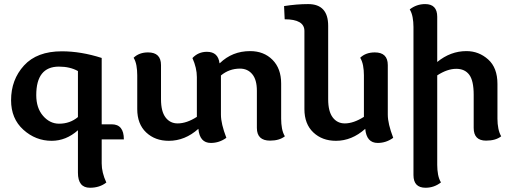

<svg xmlns="http://www.w3.org/2000/svg" viewBox="-20 -676 2486 931"><path d="M266.6 -76.2Q319.3 -76.2 357.9 -108.4V-331.5Q319.3 -353 265.6 -353Q155.8 -353 155.8 -214.8Q155.8 -152.3 188.7 -114.3Q221.7 -76.2 266.6 -76.2ZM357.9 -44.4Q300.3 6.8 230.5 6.8Q152.8 6.8 93.3 -46.9Q33.7 -100.6 33.7 -189.9Q33.7 -289.6 96.4 -358.4Q159.2 -427.2 279.8 -427.2Q372.6 -427.2 473.1 -395V-73.2H522Q580.6 -73.2 580.6 0H473.1V116.7Q473.1 160.6 495.6 209Q463.4 234.4 416 234.4Q357.9 234.4 357.9 161.1Z M934.6 -109.4V-302.2Q934.6 -346.2 913.1 -394.5Q941.4 -424.8 983.4 -424.8Q1037.6 -424.8 1044.4 -369.6H1045.9Q1106.4 -428.2 1192.9 -428.2Q1259.3 -428.2 1301.3 -386Q1343.3 -343.8 1343.3 -271V-100.1Q1343.3 -75.2 1347.4 -53.2Q1351.6 -31.2 1361.3 -15.1Q1334.5 5.9 1289.6 5.9Q1225.6 5.9 1225.6 -55.7V-235.8Q1225.6 -289.6 1203.1 -316.4Q1180.7 -343.3 1143.6 -343.3Q1091.3 -343.3 1051.3 -310.1V-120.1Q1051.3 -76.2 1077.6 -7.8Q1043.5 17.1 1002.4 17.1Q948.2 17.1 941.9 -51.3Q877 6.8 798.3 6.8Q731.9 6.8 688.7 -33.9Q645.5 -74.7 645.5 -147V-311Q645.5 -335.9 641.6 -357.9Q637.7 -379.9 627.9 -396Q654.8 -421.9 697.8 -421.9Q760.7 -421.9 760.7 -360.4V-194.8Q760.7 -135.7 782.7 -106.7Q804.7 -77.6 841.3 -77.6Q885.3 -77.6 934.6 -109.4Z M1571.3 -194.8Q1571.3 -135.7 1593.3 -106.7Q1615.2 -77.6 1651.9 -77.6Q1694.3 -77.6 1744.6 -109.4V-311Q1744.6 -335.9 1740.5 -357.9Q1736.3 -379.9 1726.6 -396Q1753.4 -421.9 1797.4 -421.9Q1860.4 -421.9 1860.4 -360.4V-120.1Q1860.4 -76.2 1886.7 -7.8Q1852.5 17.1 1811.5 17.1Q1757.3 17.1 1751 -51.3Q1686 6.8 1608.9 6.8Q1542.5 6.8 1499.3 -33.9Q1456.1 -74.7 1456.1 -147V-525.9Q1456.1 -582.5 1360.4 -582.5L1357.4 -646.5Q1418.9 -656.2 1474.1 -656.2Q1571.3 -656.2 1571.3 -550.8Z M1984.9 -545.4Q1984.9 -570.3 1980.7 -592.3Q1976.6 -614.3 1966.8 -630.4Q2000 -656.2 2041.5 -656.2Q2100.1 -656.2 2100.1 -594.7V-375.5Q2164.6 -428.2 2241.7 -428.2Q2301.8 -428.2 2346.9 -387.9Q2392.1 -347.7 2392.1 -269V-100.1Q2392.1 -75.2 2396.5 -53.2Q2400.9 -31.2 2410.2 -15.1Q2383.8 5.9 2336.9 5.9Q2276.9 5.9 2276.9 -55.7V-216.3Q2276.9 -284.7 2255.4 -313.5Q2233.9 -342.3 2192.4 -342.3Q2148.9 -342.3 2100.1 -310.5V123.5Q2100.1 148.4 2104.2 170.4Q2108.4 192.4 2118.2 208.5Q2085 234.4 2043.5 234.4Q1984.9 234.4 1984.9 172.9Z"/></svg>

Font: Bainsley
Style: Bold
Weight: 700
Designer: Paul James MIller
Foundry: High-Logic / Made with FontCreator
Version: Version 1.411;March 28, 2021;FontCreator 13.0.0.2683 64-bit